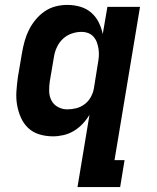

<svg xmlns="http://www.w3.org/2000/svg" viewBox="-20 -548 640 783"><path d="M254 -102Q272 -102 290.5 -106.5Q309 -111 325 -123Q341 -135 350.5 -152.5Q360 -170 363 -188L379 -288Q382 -303 383 -318Q384 -333 382 -347Q380 -361 375.5 -374Q371 -387 362 -397.5Q353 -408 340 -413Q327 -418 312 -418Q292 -418 272 -411Q252 -404 236.5 -389.5Q221 -375 212 -355.5Q203 -336 200 -316L183 -216Q180 -196 180.5 -175.5Q181 -155 190 -138Q199 -121 216.5 -111.5Q234 -102 254 -102ZM296 215 345 -80Q333 -60 317 -43Q301 -26 281 -14Q261 -2 239 3Q217 8 196 8Q167 8 140.5 0Q114 -8 95 -26Q76 -44 65 -69Q54 -94 49.5 -121Q45 -148 47 -176.5Q49 -205 53 -234L70 -334Q74 -357 80.5 -380.5Q87 -404 98 -426Q109 -448 125 -467.5Q141 -487 162 -501.5Q183 -516 207 -522Q231 -528 254 -528Q282 -528 307.5 -520.5Q333 -513 352 -496.5Q371 -480 382.5 -457Q394 -434 399 -409L418 -520H551L447 105H488L470 215Z"/></svg>

Font: Iosevka XBd Ex Obl
Style: Regular
Weight: 800
Width: 7
Italic angle: -9°
Monospace: yes
Designer: Belleve Invis
Foundry: Belleve Invis
Version: Version 32.5.0; ttfautohint (v1.8.4)